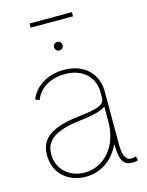

<svg xmlns="http://www.w3.org/2000/svg" viewBox="-125 -908 760 996"><g transform="rotate(-15 255.0 -410.0)"><path d="M210.9 11.7C293 11.7 359.9 -37.1 393.6 -110.4H396.5C396.5 -23.4 418 3.4 461.9 3.4C480.5 3.4 487.8 0.5 493.2 -2L487.8 -23.9C478 -19.5 474.6 -19 461.9 -19C431.6 -19 418.9 -48.3 418.9 -109.9V-391.6C418.9 -484.4 352.5 -553.7 242.2 -553.7C156.7 -553.7 85.4 -511.2 59.6 -443.4L81.1 -434.6C104 -495.6 165 -531.2 242.2 -531.2C335.4 -531.2 396.5 -476.1 396.5 -391.6C396.5 -356.9 401.4 -340.3 370.6 -324.2C343.3 -310.5 297.4 -305.2 250 -299.8C82.5 -279.8 43.9 -221.7 43.9 -147.5C43.9 -45.4 121.1 11.7 210.9 11.7ZM210.9 -10.7C129.4 -10.7 66.4 -65.4 66.4 -147.5C66.4 -217.3 112.3 -261.2 258.8 -278.3C321.3 -285.6 369.6 -295.4 396.5 -315.4V-233.4C396.5 -101.1 314 -10.7 210.9 -10.7ZM247.1 -656.7C259.8 -656.7 270 -667 270 -679.7C270 -692.4 259.8 -702.6 247.1 -702.6C234.4 -702.6 224.1 -692.4 224.1 -679.7C224.1 -667 234.4 -656.7 247.1 -656.7ZM360.8 -832H133.3V-809.6H360.8Z"/></g></svg>

Font: Raveo Thin
Style: Regular
Weight: 100
Designer: Jakub Foglar, Rasmus Andersson (Inter)
Foundry: Jakubfoglar.com
Version: Version 1.100;Glyphs 3.2.3 (3260)